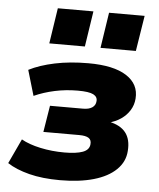

<svg xmlns="http://www.w3.org/2000/svg" viewBox="-53 -787 697 844"><g transform="rotate(5 295.0 -365.0)"><path d="M243 11Q165 11 106.5 -4Q48 -19 10 -44L61 -153Q94 -134 145 -123Q196 -112 252 -112Q304 -112 332.5 -122.5Q361 -133 363 -158Q365 -177 352 -185.5Q339 -194 310 -194H152L171 -311H317Q343 -311 357.5 -321Q372 -331 373 -349Q375 -368 356 -378Q337 -388 287 -388Q235 -388 186 -377.5Q137 -367 95 -348L62 -460Q109 -484 175.5 -498Q242 -512 323 -512Q435 -512 491.5 -475.5Q548 -439 543 -375Q541 -347 526.5 -323.5Q512 -300 488 -283.5Q464 -267 432 -259L435 -264Q486 -254 509.5 -224Q533 -194 529 -143Q526 -95 490 -60Q454 -25 391 -7Q328 11 243 11ZM370 -584 394 -741H551L526 -584ZM144 -584 168 -741H325L301 -584Z"/></g></svg>

Font: Nunito Sans 9pt Black
Style: Italic
Weight: 900
Italic angle: -9°
Version: Version 3.101;gftools[0.9.27]